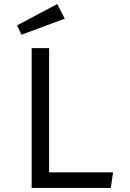

<svg xmlns="http://www.w3.org/2000/svg" viewBox="-20 -926 640 946"><path d="M136 -689H222V-77H537L526 0H136ZM299 -834 86 -755 64 -801 262 -906Z"/></svg>

Font: FiraDG Mono
Style: Regular
Weight: 400
Designer: Carrois Corporate & Edenspiekermann AG
Foundry: Carrois Corporate GbR & Edenspiekermann AG
Version: Version 3.206